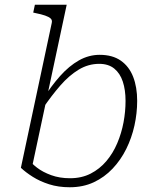

<svg xmlns="http://www.w3.org/2000/svg" viewBox="-20 -778 640 809"><path d="M275 -27Q324 -27 362 -46.5Q400 -66 428 -99Q456 -132 474 -174.5Q492 -217 500.5 -262.5Q509 -308 509 -353Q509 -399 497.5 -434Q486 -469 461.5 -489Q437 -509 398 -509Q352 -509 311.5 -484.5Q271 -460 234 -417.5Q197 -375 161 -322L160 -359Q196 -416 233.5 -458Q271 -500 312.5 -523.5Q354 -547 400 -547Q454 -547 489 -522.5Q524 -498 541 -454.5Q558 -411 558 -353Q558 -301 546.5 -249Q535 -197 512 -150.5Q489 -104 454.5 -67.5Q420 -31 375 -10Q330 11 274 11Q226 11 187 -1.5Q148 -14 118 -33Q88 -52 68 -71L198 -681Q201 -693 193.5 -700Q186 -707 170 -712.5Q154 -718 129 -723L120 -725L127 -758H261L115 -74Q109 -76 104 -81.5Q99 -87 96.5 -92.5Q94 -98 95 -102Q96 -106 100 -107Q112 -90 136 -71.5Q160 -53 195.5 -40Q231 -27 275 -27Z"/></svg>

Font: Roboto Serif Thin
Style: Italic
Weight: 250
Italic angle: -10°
Version: Version 1.007